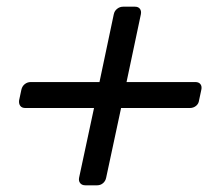

<svg xmlns="http://www.w3.org/2000/svg" viewBox="-20 -587 656 574"><path d="M235.3 -33Q225.1 -33 219.8 -39.4Q214.5 -45.7 216.5 -55.9L261.1 -264.1H55.7Q45.5 -264.1 40.7 -270.4Q35.9 -276.8 37.1 -287L43.9 -318.8Q46.1 -329 53.9 -335.4Q61.8 -341.7 72 -341.7H277.4L320.1 -544.1Q322.1 -554.3 330.1 -560.6Q338.1 -567 348.3 -567H383.3Q393.5 -567 398.3 -560.6Q403.1 -554.3 401.1 -544.1L358.3 -341.7H564.1Q574.3 -341.7 579.2 -335.4Q584.1 -329 581.9 -318.8L575.1 -287Q573.9 -276.8 566 -270.4Q558 -264.1 547.8 -264.1H342L297.4 -55.9Q295.4 -45.7 288 -39.4Q280.5 -33 270.3 -33Z"/></svg>

Font: Rubik Light
Style: Italic
Weight: 300
Italic angle: -12°
Designer: Hubert and Fischer
Foundry: Hubert and Fischer
Version: Version 2.300;gftools[0.9.30]